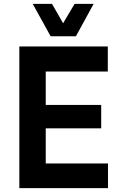

<svg xmlns="http://www.w3.org/2000/svg" viewBox="-20 -974 636 994"><path d="M242.2 -786.1Q274.4 -786.1 373 -786.1Q396.5 -828.1 464.8 -954.1Q440.4 -954.1 366.2 -954.1Q351.6 -928.7 306.6 -853.5Q293 -878.9 249 -954.1Q223.6 -954.1 149.4 -954.1Q171.9 -912.1 242.2 -786.1ZM216.8 -127.9Q216.8 -173.8 216.8 -309.6Q289.1 -309.6 503.9 -309.6Q503.9 -339.8 503.9 -430.7Q432.6 -430.7 216.8 -430.7Q216.8 -474.6 216.8 -603.5Q296.9 -603.5 538.1 -603.5Q538.1 -636.7 538.1 -733.4Q423.8 -733.4 80.1 -733.4Q80.1 -710 80.1 -640.6Q80.1 -480.5 80.1 0Q194.3 0 539.1 0Q539.1 -32.2 539.1 -127.9Q459 -127.9 216.8 -127.9Z"/></svg>

Font: BM-Biotif
Style: Bold
Weight: 400
Designer: Deni Anggara
Version: Version 1.000;PS 001.000;hotconv 1.0.88;makeotf.lib2.5.64776